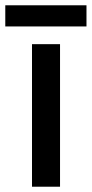

<svg xmlns="http://www.w3.org/2000/svg" viewBox="-38 -706 347 726"><path d="M189 0H83V-539H189ZM289 -686V-606H-18V-686Z"/></svg>

Font: Noto Sans Thai Medium
Style: Regular
Weight: 500
Designer: Monotype Design Team
Foundry: Monotype Imaging Inc.
Version: Version 2.001